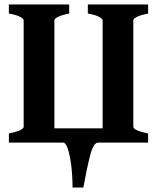

<svg xmlns="http://www.w3.org/2000/svg" viewBox="-20 -635 709 855"><path d="M639.6 0H417Q396.5 0 381.8 55.7Q367.2 111.3 351.1 200.2H303.2Q302.7 144.5 296.9 99.1Q291 53.7 281.7 26.9Q272.5 0 260.7 0H19.5V-40.5Q85.4 -54.2 85.4 -70.8V-544.9Q85.4 -550.8 70.3 -559.6Q55.2 -568.4 19.5 -574.7V-615.2H288.1V-574.7Q255.4 -568.4 238.8 -560.1Q222.2 -551.8 222.2 -544.9V-63.5H437V-544.9Q437 -550.8 421.9 -559.6Q406.7 -568.4 371.1 -574.7V-615.2H639.6V-574.7Q606.9 -568.4 590.3 -560.1Q573.7 -551.8 573.7 -544.9V-70.8Q573.7 -54.2 639.6 -40.5Z"/></svg>

Font: Gentium Book Plus
Style: Bold
Weight: 700
Designer: Victor Gaultney, Annie Olsen, Iska Routamaa, Becca Hirsbrunner
Foundry: SIL International
Version: Version 6.101